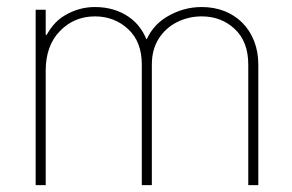

<svg xmlns="http://www.w3.org/2000/svg" viewBox="-20 -540 853 560"><path d="M84 0V-511.7H113.3V-438.5H121.1L107.4 -419.9Q129.4 -472.2 170.2 -495.8Q210.9 -519.5 256.8 -519.5Q313.5 -519.5 355.2 -491Q397 -462.4 413.1 -408.2L395.5 -425.8H418.9L401.4 -408.2Q418.9 -462.4 466.6 -491Q514.2 -519.5 568.4 -519.5Q604.5 -519.5 634.8 -507.6Q665 -495.6 687 -473.4Q709 -451.2 721.2 -420.2Q733.4 -389.2 733.4 -351.6V0H704.1V-351.6Q704.1 -418.5 664.8 -455.3Q625.5 -492.2 568.4 -492.2Q529.8 -492.2 496.6 -475.6Q463.4 -459 443.1 -427.5Q422.9 -396 422.9 -351.6V0H393.6V-351.6Q393.6 -418.5 353.5 -455.3Q313.5 -492.2 256.8 -492.2Q196.3 -492.2 154.8 -449.5Q113.3 -406.7 113.3 -334V0Z"/></svg>

Font: Reddit Sans ExtraLight
Style: Regular
Weight: 250
Designer: Stephen Hutchings
Foundry: Reddit
Version: Version 1.014